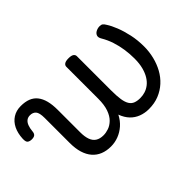

<svg xmlns="http://www.w3.org/2000/svg" viewBox="-135 -802 1104 1104"><g transform="rotate(-45 416.5 -250.0)"><path d="M273 17Q237 17 208.5 5.5Q180 -6 160 -29Q140 -52 129.5 -86Q119 -120 119 -166V-369Q119 -411 106 -425.5Q93 -440 70 -440Q53 -440 41.5 -431Q30 -422 23.5 -405Q17 -388 15 -365Q14 -349 6 -341.5Q-2 -334 -20 -334Q-36 -334 -46 -341Q-56 -348 -55 -374Q-53 -417 -37.5 -448.5Q-22 -480 5.5 -497.5Q33 -515 70 -515Q105 -515 130.5 -505Q156 -495 172.5 -474Q189 -453 197 -422Q205 -391 205 -349V-166Q205 -131 213.5 -107Q222 -83 240.5 -71Q259 -59 288 -59Q308 -59 330 -66.5Q352 -74 371.5 -93Q391 -112 403 -145.5Q415 -179 415 -230V-489Q415 -501 425.5 -508Q436 -515 458 -515Q481 -515 491 -508Q501 -501 501 -489V-211Q501 -165 505.5 -136Q510 -107 520.5 -90.5Q531 -74 548 -67.5Q565 -61 589 -61Q609 -61 628.5 -67Q648 -73 665.5 -86.5Q683 -100 696.5 -122Q710 -144 718 -174.5Q726 -205 726 -246Q726 -284 720.5 -321Q715 -358 703.5 -393.5Q692 -429 673 -461Q662 -479 667 -492Q672 -505 686 -512Q700 -519 715 -519Q729 -519 736 -513Q743 -507 750 -495Q765 -472 779.5 -435.5Q794 -399 804 -353Q814 -307 814 -255Q814 -213 804 -172.5Q794 -132 775 -97.5Q756 -63 727.5 -37Q699 -11 662 4Q625 19 579 19Q546 19 517 8Q488 -3 466.5 -25.5Q445 -48 432 -83Q415 -50 390 -28Q365 -6 335 5.5Q305 17 273 17Z"/></g></svg>

Font: Playwrite CL
Style: Regular
Weight: 400
Designer: Veronika Burian, José Scaglione
Foundry: TypeTogether
Version: Version 1.002